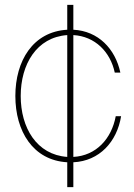

<svg xmlns="http://www.w3.org/2000/svg" viewBox="-20 -654 550 788"><path d="M256 114H281V12C388 7 460 -72 477 -177H455C438 -85 375 -15 281 -10V-510C370 -505 433 -441 451 -356H474C453 -454 383 -527 281 -532V-634H256V-532C115 -524 43 -404 43 -260C43 -116 115 4 256 12ZM65 -260C65 -390 130 -501 256 -510V-10C130 -19 65 -130 65 -260Z"/></svg>

Font: Aspekta 50
Style: Regular
Weight: 50
Designer: Ivo Dolenc
Version: Version 2.000